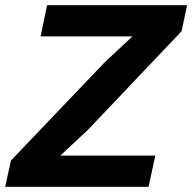

<svg xmlns="http://www.w3.org/2000/svg" viewBox="-31 -718 739 738"><path d="M-11 0 11 -101 372 -479 478 -578H329H125L150 -698H688L667 -598L307 -219L201 -120H350H566L540 0Z"/></svg>

Font: Azeret Mono Thin SemiBold
Style: Italic
Weight: 600
Italic angle: -12°
Version: Version 1.002